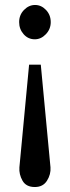

<svg xmlns="http://www.w3.org/2000/svg" viewBox="-20 -536 281 772"><path d="M144 -276 183 137Q185 165 169 190.5Q153 216 120 216Q85 216 70.5 190.5Q56 165 58 137L97 -276ZM121 -516Q146 -516 165 -496Q184 -476 184 -447Q184 -419 164.5 -398.5Q145 -378 120 -378Q93 -378 75 -398.5Q57 -419 57 -447Q57 -476 76.5 -496Q96 -516 121 -516Z"/></svg>

Font: Lora Medium
Style: Regular
Weight: 500
Designer: Olga Karpushina, Alexei Vanyashin (Cyrillic)
Foundry: Cyreal
Version: Version 3.004